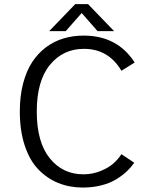

<svg xmlns="http://www.w3.org/2000/svg" viewBox="-20 -874 750 906"><path d="M518.5 -727H440.5L365.5 -812.5L290 -727H212L335 -854.5H395.5ZM370.5 11Q308 11 255 -10.5Q202 -32 161 -74.5Q120 -117 96.8 -187Q73.5 -257 73.5 -348Q73.5 -421 89.2 -480.8Q105 -540.5 132.5 -582Q160 -623.5 198.2 -651.8Q236.5 -680 280.8 -693Q325 -706 375 -706Q534 -706 615.5 -579L553 -540Q492 -643.5 376 -643.5Q277.5 -643.5 215.5 -567.8Q153.5 -492 153.5 -348Q153.5 -203.5 214.5 -127.5Q275.5 -51.5 373.5 -51.5Q418 -51.5 456.5 -67.8Q495 -84 516.5 -103.8Q538 -123.5 553 -146.5L613.5 -106Q599 -85 579.2 -66.2Q559.5 -47.5 530.2 -29Q501 -10.5 459.8 0.2Q418.5 11 370.5 11Z"/></svg>

Font: League Mono Light
Style: Regular
Weight: 300
Width: 6
Designer: Tyler Finck
Foundry: The League of Moveable Type / Tyler Finck
Version: Version 2.210